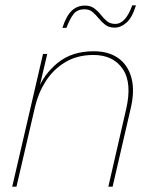

<svg xmlns="http://www.w3.org/2000/svg" viewBox="-20 -703 578 723"><path d="M26 0 142 -500H158L125 -360L121 -361Q144 -423 197.5 -466.5Q251 -510 333 -510Q389 -510 425.5 -484Q462 -458 475 -409.5Q488 -361 472 -294L404 0H388L455 -292Q478 -391 442 -443.5Q406 -496 332 -496Q271 -496 226 -469Q181 -442 152.5 -397.5Q124 -353 112 -301L42 0ZM492 -683Q478 -637 456.5 -618Q435 -599 412 -599Q390 -599 376.5 -609.5Q363 -620 352 -633.5Q341 -647 329 -657.5Q317 -668 298 -668Q271 -668 257 -650Q243 -632 230 -598H215Q229 -642 249.5 -662Q270 -682 300 -682Q321 -682 335 -671.5Q349 -661 359.5 -647.5Q370 -634 382.5 -623.5Q395 -613 414 -613Q434 -613 450 -631Q466 -649 478 -683Z"/></svg>

Font: Kantumruy Pro Thin
Style: Italic
Weight: 250
Italic angle: -13°
Version: Version 1.002